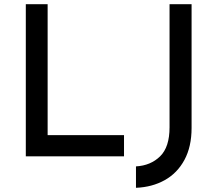

<svg xmlns="http://www.w3.org/2000/svg" viewBox="-20 -745 1036 915"><path d="M103 -725H207V-101H571V0H103ZM893 -135Q893 -46 859 17Q825 80 765 113.5Q705 147 628 150V48Q698 44 743 0Q788 -44 788 -138V-725H893Z"/></svg>

Font: Reem Kufi Ink
Style: Regular
Weight: 400
Designer: Khaled Hosny
Version: Version 1.7